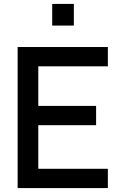

<svg xmlns="http://www.w3.org/2000/svg" viewBox="-20 -960 620 980"><path d="M246.5 -829.5V-940H357V-829.5ZM70 0V-720H530.5V-621.5H175.5V-419.5H470.5V-321H175.5V-98.5H530.5V0Z"/></svg>

Font: Vela Sans SemBd
Style: Regular
Weight: 600
Designer: Principal design: Mikhail Sharanda - project Manrope.
Design modification: Ravid Balaliev
Foundry: Mikhail Sharanda
Version: Version 1.001